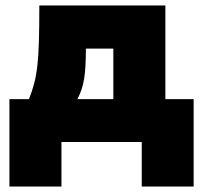

<svg xmlns="http://www.w3.org/2000/svg" viewBox="-20 -520 744 703"><path d="M124 -500H585.5V-157H689V163H499V0H205V163H14.5V-157H86Q97.5 -185.5 105 -214Q112.5 -242.5 116.8 -279.5Q121 -316.5 122.5 -369.8Q124 -423 124 -500ZM263.5 -157H395V-342H294.5Q294.5 -271 288 -231.2Q281.5 -191.5 263.5 -157Z"/></svg>

Font: Overused Grotesk Black
Style: Regular
Weight: 900
Version: Version 0.004